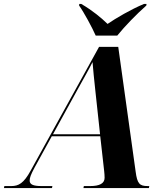

<svg xmlns="http://www.w3.org/2000/svg" viewBox="-77 -951 835 971"><path d="M407 -771H516C554 -818 613 -879 663 -923L664 -931H651C586 -904 509 -859 467 -830C436 -860 391 -898 334 -931H324L323 -923C348 -888 389 -812 407 -771ZM-57 0H186L188 -10H133C91 -10 73 -18 73 -38C73 -52 79 -68 97 -102L185 -262H430L450 -84C451 -74 452 -63 452 -52C452 -23 426 -10 379 -10H347L345 0H676L678 -10H670C629 -10 617 -22 609 -83L521 -714H424L78 -88C43 -24 17 -10 -20 -10H-55ZM318 -503C351 -563 371 -597 391 -637C394 -595 399 -553 405 -494L429 -272H191Z"/></svg>

Font: Noto Serif Display
Style: Bold Italic
Weight: 700
Italic angle: -12°
Designer: Monotype Design Team
Foundry: Monotype Imaging Inc.
Version: Version 2.009